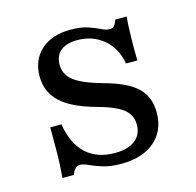

<svg xmlns="http://www.w3.org/2000/svg" viewBox="-73 -503 600 589"><g transform="rotate(-15 226.5 -208.0)"><path d="M243.5 11.3Q208.1 11.3 184.3 3.6Q160.5 -4 145.2 -11.3Q129.8 -18.5 119.4 -18.5Q102.4 -18.5 93.5 6.5H57.3Q58.9 -12.1 60.1 -34.3Q61.3 -56.5 61.3 -85.5Q61.3 -114.5 61.3 -153.2H96.8Q107.3 -89.5 141.9 -57.7Q176.6 -25.8 233.1 -25.8Q275 -25.8 297.6 -43.5Q320.2 -61.3 320.2 -92.7Q320.2 -123.4 296.4 -142.3Q272.6 -161.3 213.7 -177.4Q139.5 -197.6 104.8 -230.2Q70.2 -262.9 70.2 -312.1Q70.2 -364.5 104.8 -395.6Q139.5 -426.6 198.4 -426.6Q230.6 -426.6 252.4 -419.4Q274.2 -412.1 289.5 -404.4Q304.8 -396.8 316.1 -396.8Q325 -396.8 330.2 -402.4Q335.5 -408.1 339.5 -421H375.8Q374.2 -404.8 373.4 -386.3Q372.6 -367.7 372.2 -343.1Q371.8 -318.5 372.6 -282.3H336.3Q328.2 -332.3 293.5 -361.3Q258.9 -390.3 210.5 -390.3Q175.8 -390.3 157.3 -375Q138.7 -359.7 138.7 -330.6Q138.7 -300 164.5 -279.8Q190.3 -259.7 254 -241.9Q325.8 -222.6 357.3 -192.7Q388.7 -162.9 388.7 -112.9Q388.7 -55.6 350 -22.2Q311.3 11.3 243.5 11.3Z"/></g></svg>

Font: Playfair 9pt
Style: Regular
Weight: 400
Designer: Claus Eggers Sørensen
Foundry: Claus Eggers Sørensen
Version: Version 2.203